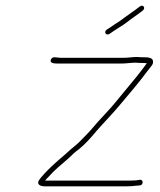

<svg xmlns="http://www.w3.org/2000/svg" viewBox="-20 -679 562 674"><path d="M364.3 -560 377.4 -569C396.6 -582.3 406.4 -586.4 425.8 -601C443.9 -615.7 464.3 -628.3 481.2 -642C492.7 -651.3 481.9 -665.3 470.4 -656C453.3 -642.1 433.5 -629.8 415.2 -616C397.8 -601.8 387 -597.6 368.8 -584L354.7 -575C343.2 -566.7 352.2 -552.3 364.3 -560ZM188.3 -456H407.3C424.6 -456 439.3 -459 456 -459C463.1 -458.3 470.7 -458 478.7 -458C484.7 -458 490.3 -457.7 495.5 -457C470.9 -423.3 449.1 -396.6 420.8 -363L384.6 -319C366.3 -296.6 340.6 -270.3 324.2 -252C313.4 -240 294.4 -216.7 282.3 -205L262.7 -185C254.3 -175.1 235.9 -161.8 227.6 -154C208 -135.6 177.6 -111.2 158.2 -92C148 -82.9 123.2 -56.8 116.6 -46C107.6 -31 123.3 -25 135.8 -25H426.8C436.8 -25 446.6 -25.7 456.2 -27L469.5 -28C483.5 -28 484.6 -48 472.1 -48L458.6 -46C449.8 -45.3 440.7 -45 431.4 -45H138.4C141.3 -49 144.9 -53 149.2 -57C171.4 -82.4 193.6 -99.8 219.2 -122C237 -138.6 239.1 -142 256.8 -155C280.1 -173.9 298.2 -194.5 318.6 -219C344.9 -249.1 370.9 -275.1 398.6 -308C429.6 -344.8 468.3 -389.7 495.6 -427L512.7 -449C516.4 -453.7 517.9 -458.8 517.2 -464.5C515.7 -476.8 500.4 -478 483.4 -478C476 -478 468.8 -478.3 461.6 -479C444.7 -479 428.6 -476 411.9 -476H192.9C179.9 -476 163.1 -483.6 158.3 -469C153.7 -455 175.1 -456 188.3 -456Z"/></svg>

Font: HoneyBee
Style: UltLitIt
Weight: 100
Foundry: Cannot Into Space Fonts
Version: Version 0.89